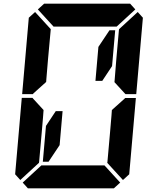

<svg xmlns="http://www.w3.org/2000/svg" viewBox="-20 -1020 856 1040"><path d="M162 -515 158 -510H100L136 -924L170 -955L255 -862L240 -698L231 -590L230 -576ZM192 -144 191 -138 90 -45 62 -76 98 -490H156L160 -485L216 -424L213 -384L206 -302ZM654 -485 658 -489H716L680 -76L646 -45L561 -138L562 -144L576 -302L584 -396L586 -424ZM513 -766 573 -856H604L587 -662L534 -582H497ZM726 -955 754 -924 718 -510H660L656 -514L600 -575L601 -586L610 -698L624 -856L625 -862ZM631 -31 597 0H426H302H131L103 -31L204 -124H229H313H437H521H546ZM185 -969 219 -1000H390H514H685L713 -969L612 -876H587H503H379H295H276H270ZM303 -234 243 -144H212L229 -338L282 -418H319Z"/></svg>

Font: DSEG14 Classic
Style: Bold Italic
Weight: 700
Italic angle: -5°
Designer: Keshikan(Twitter:@keshinomi_88pro)
Version: Version 0.46